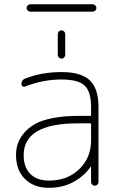

<svg xmlns="http://www.w3.org/2000/svg" viewBox="-20 -898 553 907"><path d="M410.2 -310.5Q410.2 -315.4 406.2 -315.4H348.6Q91.8 -315.4 91.8 -165Q91.8 -108.4 123 -76.7Q154.3 -44.9 211.9 -44.9Q297.9 -44.9 354 -98.6Q410.2 -152.3 410.2 -234.4ZM123 -842.8Q116.2 -842.8 110.8 -848.1Q105.5 -853.5 105.5 -860.4Q105.5 -867.2 110.8 -872.6Q116.2 -877.9 123 -877.9H418Q424.8 -877.9 430.2 -872.6Q435.5 -867.2 435.5 -860.4Q435.5 -853.5 430.2 -848.1Q424.8 -842.8 418 -842.8ZM252.9 -638.7V-737.3Q252.9 -744.1 258.3 -749.5Q263.7 -754.9 270.5 -754.9Q277.3 -754.9 282.7 -749.5Q288.1 -744.1 288.1 -737.3V-638.7Q288.1 -631.8 282.7 -626.5Q277.3 -621.1 270.5 -621.1Q263.7 -621.1 258.3 -626.5Q252.9 -631.8 252.9 -638.7ZM410.2 -109.4Q410.2 -110.4 409.2 -110.8Q408.2 -111.3 408.2 -110.4Q382.8 -72.3 339.8 -45.9Q284.2 -10.7 211.9 -10.7Q139.6 -10.7 97.7 -52.7Q55.7 -94.7 55.7 -165Q55.7 -193.4 63.5 -217.8Q71.3 -242.2 91.3 -267.1Q111.3 -292 142.6 -310.5Q173.8 -329.1 227.5 -339.8Q281.2 -350.6 348.6 -350.6H406.2Q410.2 -350.6 410.2 -355.5V-392.6Q410.2 -465.8 379.4 -494.1Q348.6 -522.5 270.5 -522.5Q183.6 -522.5 98.6 -489.3Q92.8 -486.3 86.9 -490.2Q81.1 -494.1 81.1 -501Q81.1 -520.5 99.6 -527.3Q178.7 -557.6 270.5 -557.6Q363.3 -557.6 404.3 -518.6Q445.3 -479.5 445.3 -392.6V-38.1Q445.3 -31.2 439.9 -25.9Q434.6 -20.5 427.7 -20.5Q420.9 -20.5 415.5 -25.9Q410.2 -31.2 410.2 -38.1Z"/></svg>

Font: Gen Jyuu Gothic ExtraLight
Style: Regular
Weight: 100
Designer: [Source Han Sans]
Ryoko NISHIZUKA  (kana & ideographs); Paul D. Hunt (Latin, Greek & Cyrillic); Wenlong ZHANG  (bopomofo
Version: Version 1.002.20150607